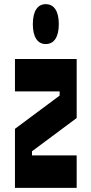

<svg xmlns="http://www.w3.org/2000/svg" viewBox="-20 -904 440 924"><path d="M52 -464H267V-444L52 -284V0H349V-156H134V-176L349 -336V-620H52ZM200 -692C241 -692 263 -727 263 -788C263 -849 241 -884 200 -884C160 -884 138 -849 138 -788C138 -727 160 -692 200 -692Z"/></svg>

Font: Yard Headline
Style: Regular
Weight: 400
Monospace: yes
Designer: Roman Shamin
Foundry: Evil Martians
Version: Version 1.000